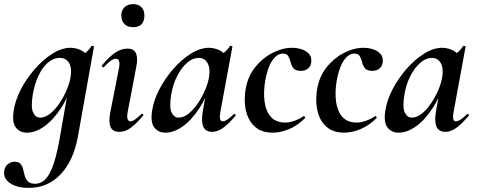

<svg xmlns="http://www.w3.org/2000/svg" viewBox="-48 -631 2316 932"><path d="M92 281Q34 281 0 257.5Q-34 234 -27 195Q-22 174 -7.5 164Q7 154 23 154Q43 154 52 165Q61 176 64.5 192Q68 208 72.5 223.5Q77 239 88 250Q99 261 123 261Q145 261 165.5 245.5Q186 230 204.5 185.5Q223 141 239 56L289 -229L310 -246Q286 -164 248 -106Q210 -48 167 -17.5Q124 13 83 13Q49 13 29.5 -11.5Q10 -36 18 -91Q25 -142 52.5 -195.5Q80 -249 120.5 -295.5Q161 -342 206.5 -370.5Q252 -399 294 -399Q314 -399 335 -391.5Q356 -384 371.5 -367.5Q387 -351 389 -324L329 -357Q346 -359 364.5 -373Q383 -387 396 -407Q398 -410 403.5 -408Q409 -406 408 -404L330 33Q308 151 245.5 216Q183 281 92 281ZM147 -60Q171 -60 195 -79Q219 -98 239.5 -128Q260 -158 274.5 -191.5Q289 -225 294 -253Q302 -298 288 -324Q274 -350 242 -350Q211 -350 184.5 -327Q158 -304 139 -264Q120 -224 111 -172Q101 -109 113 -84.5Q125 -60 147 -60Z M531 9Q498 9 488 -16Q478 -41 488 -89L529 -297Q539 -346 514 -346Q504 -346 489.5 -336Q475 -326 457 -306Q453 -302 449 -306.5Q445 -311 448 -315Q484 -358 513 -376.5Q542 -395 570 -395Q602 -395 612 -372.5Q622 -350 614 -309L572 -89Q567 -61 572 -51.5Q577 -42 585 -42Q596 -42 609 -52Q622 -62 638 -77Q642 -81 646 -77Q650 -73 646 -69Q615 -32 588 -11.5Q561 9 531 9ZM598 -499Q572 -499 556.5 -514Q541 -529 541 -557Q541 -581 556.5 -596Q572 -611 598 -611Q624 -611 638.5 -596Q653 -581 653 -557Q653 -499 598 -499Z M755 13Q721 13 701.5 -11.5Q682 -36 690 -91Q697 -142 724.5 -195.5Q752 -249 792.5 -295.5Q833 -342 878.5 -370.5Q924 -399 966 -399Q986 -399 1007 -391.5Q1028 -384 1043.5 -367.5Q1059 -351 1061 -324L1001 -357Q1018 -359 1036.5 -373Q1055 -387 1068 -407Q1070 -410 1075.5 -408Q1081 -406 1080 -404L1022 -89Q1013 -42 1033 -42Q1043 -42 1057 -51.5Q1071 -61 1087 -77Q1090 -80 1094 -76Q1098 -72 1095 -69Q1064 -32 1036.5 -11.5Q1009 9 983 9Q951 9 939.5 -14.5Q928 -38 936 -89L961 -229L982 -246Q958 -164 920 -106Q882 -48 839 -17.5Q796 13 755 13ZM819 -60Q843 -60 867 -79Q891 -98 911.5 -128Q932 -158 946.5 -191.5Q961 -225 966 -253Q974 -298 960 -324Q946 -350 916 -350Q888 -350 861 -327Q834 -304 813 -264Q792 -224 783 -172Q773 -109 785 -84.5Q797 -60 819 -60Z M1276 13Q1231 13 1202.5 -6Q1174 -25 1159 -56Q1144 -87 1141 -125Q1138 -163 1145 -202Q1156 -262 1191.5 -306Q1227 -350 1275 -374.5Q1323 -399 1369 -399Q1392 -399 1414 -392.5Q1436 -386 1450.5 -371Q1465 -356 1463 -332Q1462 -312 1448.5 -299.5Q1435 -287 1412 -287Q1385 -287 1375 -301.5Q1365 -316 1362 -332Q1358 -347 1351 -359Q1344 -371 1325 -371Q1305 -371 1287.5 -354Q1270 -337 1258 -307Q1246 -277 1239 -237Q1230 -182 1236.5 -136Q1243 -90 1267.5 -63Q1292 -36 1337 -36Q1358 -36 1383.5 -45.5Q1409 -55 1425 -67Q1427 -69 1431 -65Q1435 -61 1433 -58Q1396 -21 1354.5 -4Q1313 13 1276 13Z M1623 13Q1578 13 1549.5 -6Q1521 -25 1506 -56Q1491 -87 1488 -125Q1485 -163 1492 -202Q1503 -262 1538.5 -306Q1574 -350 1622 -374.5Q1670 -399 1716 -399Q1739 -399 1761 -392.5Q1783 -386 1797.5 -371Q1812 -356 1810 -332Q1809 -312 1795.5 -299.5Q1782 -287 1759 -287Q1732 -287 1722 -301.5Q1712 -316 1709 -332Q1705 -347 1698 -359Q1691 -371 1672 -371Q1652 -371 1634.5 -354Q1617 -337 1605 -307Q1593 -277 1586 -237Q1577 -182 1583.5 -136Q1590 -90 1614.5 -63Q1639 -36 1684 -36Q1705 -36 1730.5 -45.5Q1756 -55 1772 -67Q1774 -69 1778 -65Q1782 -61 1780 -58Q1743 -21 1701.5 -4Q1660 13 1623 13Z M1887 13Q1853 13 1833.5 -11.5Q1814 -36 1822 -91Q1829 -142 1856.5 -195.5Q1884 -249 1924.5 -295.5Q1965 -342 2010.5 -370.5Q2056 -399 2098 -399Q2118 -399 2139 -391.5Q2160 -384 2175.5 -367.5Q2191 -351 2193 -324L2133 -357Q2150 -359 2168.5 -373Q2187 -387 2200 -407Q2202 -410 2207.5 -408Q2213 -406 2212 -404L2154 -89Q2145 -42 2165 -42Q2175 -42 2189 -51.5Q2203 -61 2219 -77Q2222 -80 2226 -76Q2230 -72 2227 -69Q2196 -32 2168.5 -11.5Q2141 9 2115 9Q2083 9 2071.5 -14.5Q2060 -38 2068 -89L2093 -229L2114 -246Q2090 -164 2052 -106Q2014 -48 1971 -17.5Q1928 13 1887 13ZM1951 -60Q1975 -60 1999 -79Q2023 -98 2043.5 -128Q2064 -158 2078.5 -191.5Q2093 -225 2098 -253Q2106 -298 2092 -324Q2078 -350 2048 -350Q2020 -350 1993 -327Q1966 -304 1945 -264Q1924 -224 1915 -172Q1905 -109 1917 -84.5Q1929 -60 1951 -60Z"/></svg>

Font: Cormorant Infant Light
Style: Bold Italic
Weight: 700
Italic angle: -10°
Version: Version 4.001